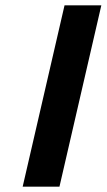

<svg xmlns="http://www.w3.org/2000/svg" viewBox="-20 -700 400 720"><path d="M65 0 222 -680H360L203 0Z"/></svg>

Font: Titillium Web
Style: Bold Italic
Weight: 700
Italic angle: -13°
Version: Version 1.001;PS 57.000;hotconv 1.0.70;makeotf.lib2.5.55311